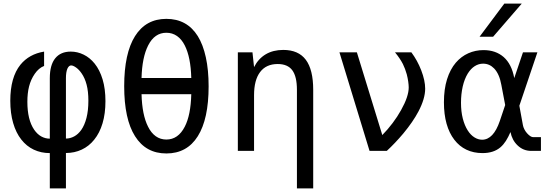

<svg xmlns="http://www.w3.org/2000/svg" viewBox="-20 -837 3050 1065"><path d="M345.7 208V11.7Q393.1 11.7 433.3 -7.1Q473.6 -25.9 502.4 -62Q532.7 -99.1 548.8 -153.1Q564.9 -207 564.9 -275.9Q564.9 -344.2 549.1 -396.7Q533.2 -449.2 504.9 -484.4Q478.5 -517.1 444.1 -533.9Q409.7 -550.8 372.6 -550.8Q316.4 -550.8 286.4 -513.7Q256.3 -476.6 256.3 -403.3V-67.9Q231 -67.9 208.7 -80.3Q186.5 -92.8 169.4 -117.7Q131.8 -172.9 131.8 -272Q131.8 -320.3 141.1 -356.9Q150.9 -396 172.9 -427.7Q194.8 -459.5 224.6 -471.2V-550.8Q141.6 -537.1 93.3 -478Q37.1 -408.2 37.1 -278.3Q37.1 -209 53 -154.5Q68.8 -100.1 98.1 -63Q127 -25.9 167.5 -6.8Q208 12.2 256.3 12.2V208ZM354 -456.5Q362.3 -474.1 374.5 -474.1Q385.7 -474.1 402.1 -462.4Q418.5 -450.7 432.6 -430.2Q450.7 -404.3 460.4 -367.4Q470.2 -330.6 470.2 -278.3Q470.2 -223.6 459.7 -183.1Q449.2 -142.6 430.7 -116.2Q413.6 -92.3 391.4 -80.3Q369.1 -68.4 345.7 -68.4V-403.3Q345.7 -437.5 354 -456.5Z M1137.2 -358.4Q1137.2 -448.7 1121.8 -519Q1106.4 -589.4 1077.1 -636.7Q1017.1 -732.4 902.8 -732.4Q789.1 -732.4 729 -636.7Q668.9 -541 668.9 -358.9Q668.9 -176.3 729 -81.5Q789.1 14.2 902.8 14.2Q1017.1 14.2 1077.1 -81.3Q1137.2 -176.8 1137.2 -358.4ZM801.8 -585Q837.4 -655.3 902.8 -655.3Q936 -655.3 961.9 -637.2Q987.8 -619.1 1004.9 -585Q1038.1 -519.5 1041 -404.3H765.1Q768.1 -518.6 801.8 -585ZM801.3 -134.3Q768.1 -199.7 765.1 -314.5H1041Q1038.1 -198.2 1004.9 -134.3Q968.3 -63 902.8 -63Q869.6 -63 844 -81.3Q818.4 -99.6 801.3 -134.3Z M1717.3 208V-338.9Q1717.3 -450.7 1676.3 -505.4Q1635.3 -560.1 1551.3 -560.1Q1495.1 -560.1 1454.1 -535.9Q1413.1 -511.7 1389.2 -464.8L1380.4 -546.9H1299.3V0H1389.2V-309.1Q1389.2 -393.1 1422.9 -437.5Q1456.5 -481.9 1520.5 -481.9Q1575.7 -481.9 1601.3 -447.3Q1627 -412.6 1627 -338.9V208Z M2125.5 0Q2171.9 -43 2216.8 -96.2Q2271 -161.6 2301.3 -219.2Q2338.4 -290 2338.4 -345.2Q2338.4 -390.1 2316.4 -447.3Q2295.4 -501.5 2261.7 -546.9H2170.9Q2198.7 -513.2 2214.8 -481.9Q2227.5 -456.1 2236.3 -424.8Q2241.7 -403.8 2244.4 -384.3Q2247.1 -364.7 2247.1 -352.1Q2247.1 -301.8 2204.6 -226.1Q2184.6 -189.9 2157.7 -154.3Q2130.9 -118.7 2100.6 -87.9L1959.5 -546.9H1862.8L2029.8 0Z M2715.3 -633.3 2874 -816.9H2777.3L2640.1 -633.3ZM2755.9 -20Q2772.9 -34.7 2786.1 -55.4Q2799.3 -76.2 2811.5 -104.5Q2820.8 -59.1 2850.6 -30.8Q2882.3 0 2926.8 0H2980.5V-76.2H2937.5Q2922.9 -76.2 2903.3 -98.1Q2894.5 -107.9 2888.4 -120.1Q2882.3 -132.3 2880.4 -143.6L2860.8 -250.5L2960.9 -546.9H2880.9L2832.5 -403.8Q2818.4 -481 2773.9 -520.5Q2729.5 -559.1 2662.1 -559.1Q2617.2 -559.1 2577.6 -541.5Q2538.1 -523.9 2508.3 -489.3Q2477.1 -452.6 2459.7 -397.5Q2442.4 -342.3 2442.4 -269.5Q2442.4 -203.1 2457 -150.9Q2471.7 -98.6 2500 -62Q2527.8 -25.4 2567.4 -6.6Q2606.9 12.2 2656.2 12.2Q2718.3 12.2 2755.9 -20ZM2574.2 -113.8Q2557.1 -140.6 2547.1 -179.4Q2537.1 -218.3 2537.1 -267.1Q2537.1 -314.9 2546.6 -356.9Q2556.2 -398.9 2574.7 -429.2Q2591.8 -456.5 2613.5 -470.2Q2635.3 -483.9 2659.7 -483.9Q2694.8 -483.9 2720.7 -457.5Q2750 -426.8 2760.7 -367.2L2782.2 -254.4L2752.4 -166Q2734.9 -114.3 2710.2 -88.1Q2685.5 -62 2654.3 -62Q2632.3 -62 2611.3 -75.2Q2590.3 -88.4 2574.2 -113.8Z"/></svg>

Font: Hack Dev
Style: Regular
Weight: 400
Designer: Christopher Simpkins
Foundry: Christopher Simpkins
Version: Version 2.0315